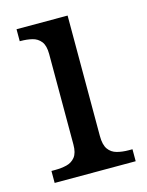

<svg xmlns="http://www.w3.org/2000/svg" viewBox="-88 -593 497 650"><g transform="rotate(-15 160.0 -268.0)"><path d="M23 0V-42H36Q58 -42 76.5 -46.5Q95 -51 106.5 -65.5Q118 -80 118 -109V-426Q118 -456 106.5 -470.5Q95 -485 76.5 -489.5Q58 -494 36 -494H33V-536H212V-114Q212 -83 223 -67.5Q234 -52 253 -47Q272 -42 294 -42H307V0Z"/></g></svg>

Font: Noto Serif Khmer
Style: Regular
Weight: 400
Designer: Danh Hong and the Monotype Design Team
Foundry: Monotype Imaging Inc.
Version: Version 2.003